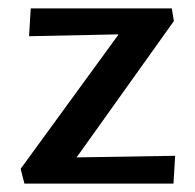

<svg xmlns="http://www.w3.org/2000/svg" viewBox="-20 -436 464 456"><path d="M29 -35 287 -389 340 -356 49 -350 53 -416H388L393 -386L134 -23L88 -61L396 -66L392 0H38Z"/></svg>

Font: Ysabeau Infant SemiBold
Style: Regular
Weight: 600
Designer: Christian Thalmann (Catharsis Fonts)
Version: Version 2.002; featfreeze: ss01,ss02,lnum